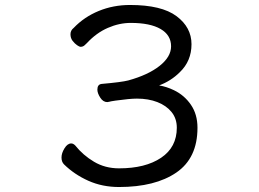

<svg xmlns="http://www.w3.org/2000/svg" viewBox="-20 -733 1040 771"><path d="M417 -324H416L411 -323Q394 -323 382.5 -341Q371 -359 371 -373Q371 -394 388 -396Q468 -403 495 -410Q575 -432 621 -468.5Q667 -505 667 -547Q667 -592 625 -616.5Q583 -641 505 -641Q459 -641 413 -621Q367 -601 329 -560Q326 -557 319.5 -551Q313 -545 303 -545Q299 -545 289.5 -551.5Q280 -558 271.5 -569Q263 -580 263 -595.5Q263 -611 276 -621Q318 -665 376.5 -689Q435 -713 502 -713Q629 -713 689 -668Q749 -623 749 -555.5Q749 -488 702 -443Q667 -408 619 -390Q649 -385 678 -371Q720 -351 746.5 -312.5Q773 -274 773 -220Q773 -98 688 -40Q603 18 458 18Q391 18 335 -7Q279 -32 237 -73Q227 -83 227 -100.5Q227 -118 239 -137.5Q251 -157 266 -157Q274 -157 282 -149Q313 -110 357.5 -83.5Q402 -57 458 -57Q564 -57 627 -99.5Q690 -142 690 -220Q690 -257 669 -283Q648 -309 612 -323Q576 -337 530 -337Q501 -337 444 -329Q423 -326 417 -324Z"/></svg>

Font: Moon Stars Kai
Style: Bold
Weight: 700
Designer: GuiWonder
Version: Version 1.101